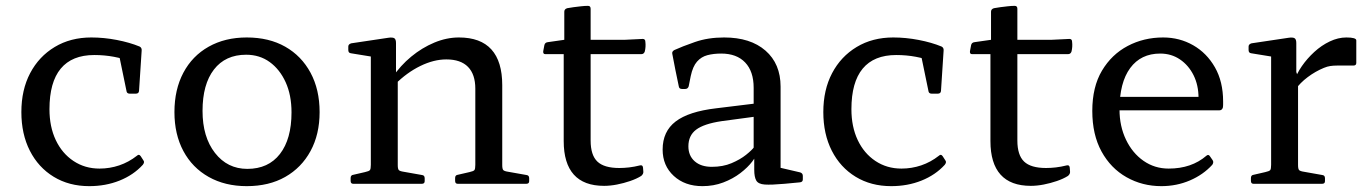

<svg xmlns="http://www.w3.org/2000/svg" viewBox="-20 -628 4675 656"><path d="M285 8Q216 8 163.5 -24Q111 -56 82 -113Q53 -170 53 -245Q53 -321 83 -378Q113 -435 167 -467.5Q221 -500 292 -500Q335 -500 379 -491.5Q423 -483 457 -469Q465 -465 464 -455L455 -317Q454 -308 444 -308H423Q413 -308 412 -318L386 -444L429 -417Q401 -428 369 -434Q337 -440 302 -440Q226 -440 187.5 -393.5Q149 -347 149 -255Q149 -195 170.5 -149.5Q192 -104 231 -78Q270 -52 320 -52Q355 -52 387.5 -63Q420 -74 448 -96Q455 -103 461 -94L470 -80Q475 -74 468 -65Q436 -30 388.5 -11Q341 8 285 8Z M823 8Q749 8 693 -23.5Q637 -55 606.5 -112Q576 -169 576 -245Q576 -322 606.5 -379.5Q637 -437 693 -468.5Q749 -500 823 -500Q899 -500 954.5 -468.5Q1010 -437 1041 -379.5Q1072 -322 1072 -245Q1072 -169 1041 -112Q1010 -55 954.5 -23.5Q899 8 823 8ZM825 -51Q897 -51 936.5 -102Q976 -153 976 -244Q976 -303 956 -347Q936 -391 901.5 -416Q867 -441 821 -441Q750 -441 711 -390.5Q672 -340 672 -249Q672 -160 714.5 -105.5Q757 -51 825 -51Z M1604 -325Q1604 -374 1579 -399.5Q1554 -425 1505 -425Q1462 -425 1416 -402.5Q1370 -380 1330 -340L1321 -364Q1348 -404 1385 -434.5Q1422 -465 1464 -482.5Q1506 -500 1548 -500Q1622 -500 1659 -459Q1696 -418 1696 -337V0H1604ZM1247 0V-316H1339V0ZM1187 0Q1178 0 1178 -10V-20Q1178 -30 1188 -31L1227 -40Q1241 -43 1244 -47Q1247 -51 1247 -65V-180H1339V-64Q1339 -51 1342.5 -47Q1346 -43 1360 -41L1422 -30Q1431 -29 1431 -19V-9Q1431 0 1421 0ZM1544 0Q1535 0 1535 -10V-20Q1535 -30 1545 -31L1584 -40Q1598 -43 1601 -47Q1604 -51 1604 -65V-180H1696V-64Q1696 -51 1699.5 -47Q1703 -43 1717 -41L1779 -30Q1788 -29 1788 -19V-9Q1788 0 1778 0ZM1247 -316V-462L1265 -432L1179 -446Q1170 -447 1170 -457V-469Q1170 -477 1180 -480L1307 -499Q1321 -501 1327 -497.5Q1333 -494 1333 -481V-382L1339 -365V-316Z M2044 7Q1975 7 1940.5 -31.5Q1906 -70 1906 -146V-482L1908 -492V-588Q1908 -597 1918 -600Q1928 -602 1940 -603.5Q1952 -605 1965 -606.5Q1978 -608 1989 -608Q1998 -608 1998 -598V-148Q1998 -98 2021 -76Q2044 -54 2096 -54Q2112 -54 2129.5 -56Q2147 -58 2167 -63Q2176 -65 2177 -55L2178 -42Q2179 -34 2171 -27Q2155 -17 2133 -9.5Q2111 -2 2088 2.5Q2065 7 2044 7ZM1843 -443Q1835 -443 1836 -453L1840 -474Q1842 -483 1852 -484L1908 -492H2114L2176 -495Q2185 -495 2185 -485Q2186 -477 2185.5 -468.5Q2185 -460 2183 -452Q2180 -443 2171 -443Z M2380 8Q2320 8 2282 -27Q2244 -62 2244 -117Q2244 -179 2288.5 -213Q2333 -247 2427 -258L2566 -275L2564 -230L2445 -214Q2385 -205 2358.5 -185Q2332 -165 2332 -128Q2332 -96 2353.5 -77Q2375 -58 2412 -58Q2450 -58 2479.5 -70.5Q2509 -83 2529 -99Q2549 -115 2557 -126L2569 -113Q2566 -97 2550.5 -76.5Q2535 -56 2509.5 -36.5Q2484 -17 2451 -4.5Q2418 8 2380 8ZM2555 -328Q2555 -384 2526 -414.5Q2497 -445 2444 -445Q2418 -445 2397 -439.5Q2376 -434 2361.5 -417.5Q2347 -401 2340 -368L2333 -333Q2330 -324 2321 -324H2310Q2300 -324 2299 -334Q2293 -362 2287.5 -389.5Q2282 -417 2277 -444Q2275 -452 2284 -457Q2310 -469 2354.5 -484.5Q2399 -500 2454 -500Q2544 -500 2595.5 -455Q2647 -410 2647 -332V-162H2555ZM2647 -162V-28L2628 -59L2714 -39Q2723 -36 2723 -27V-15Q2723 -6 2713 -5L2660 0Q2615 4 2593 2.5Q2571 1 2564 -11Q2557 -23 2557 -48V-99L2555 -107V-162Z M3025 8Q2956 8 2903.5 -24Q2851 -56 2822 -113Q2793 -170 2793 -245Q2793 -321 2823 -378Q2853 -435 2907 -467.5Q2961 -500 3032 -500Q3075 -500 3119 -491.5Q3163 -483 3197 -469Q3205 -465 3204 -455L3195 -317Q3194 -308 3184 -308H3163Q3153 -308 3152 -318L3126 -444L3169 -417Q3141 -428 3109 -434Q3077 -440 3042 -440Q2966 -440 2927.5 -393.5Q2889 -347 2889 -255Q2889 -195 2910.5 -149.5Q2932 -104 2971 -78Q3010 -52 3060 -52Q3095 -52 3127.5 -63Q3160 -74 3188 -96Q3195 -103 3201 -94L3210 -80Q3215 -74 3208 -65Q3176 -30 3128.5 -11Q3081 8 3025 8Z M3502 7Q3433 7 3398.5 -31.5Q3364 -70 3364 -146V-482L3366 -492V-588Q3366 -597 3376 -600Q3386 -602 3398 -603.5Q3410 -605 3423 -606.5Q3436 -608 3447 -608Q3456 -608 3456 -598V-148Q3456 -98 3479 -76Q3502 -54 3554 -54Q3570 -54 3587.5 -56Q3605 -58 3625 -63Q3634 -65 3635 -55L3636 -42Q3637 -34 3629 -27Q3613 -17 3591 -9.5Q3569 -2 3546 2.5Q3523 7 3502 7ZM3301 -443Q3293 -443 3294 -453L3298 -474Q3300 -483 3310 -484L3366 -492H3572L3634 -495Q3643 -495 3643 -485Q3644 -477 3643.5 -468.5Q3643 -460 3641 -452Q3638 -443 3629 -443Z M3948 8Q3883 8 3829 -22.5Q3775 -53 3743.5 -110.5Q3712 -168 3712 -249Q3712 -331 3745 -386.5Q3778 -442 3833 -471Q3888 -500 3954 -500Q4010 -500 4056.5 -473.5Q4103 -447 4131 -398Q4159 -349 4159 -281Q4159 -277 4159 -271Q4159 -265 4158 -260Q4155 -251 4146 -251H3791V-297H4098L4075 -275Q4075 -280 4075 -284.5Q4075 -289 4075 -293Q4075 -337 4058 -371Q4041 -405 4011.5 -425Q3982 -445 3944 -445Q3878 -445 3841.5 -395.5Q3805 -346 3805 -254Q3805 -197 3827 -151Q3849 -105 3887 -78.5Q3925 -52 3973 -52Q4051 -52 4102 -96Q4109 -102 4114 -94L4123 -81Q4128 -74 4122 -65Q4091 -31 4045.5 -11.5Q4000 8 3948 8Z M4323 0V-316H4415V0ZM4614 -413Q4614 -404 4604 -404H4548Q4536 -404 4525.5 -402.5Q4515 -401 4503 -396Q4474 -384 4448 -364.5Q4422 -345 4405 -321L4402 -350Q4410 -376 4428 -402Q4446 -428 4470.5 -450.5Q4495 -473 4523.5 -486.5Q4552 -500 4580 -500Q4614 -500 4614 -490ZM4263 0Q4254 0 4254 -10V-20Q4254 -30 4264 -31L4303 -40Q4317 -43 4320 -47Q4323 -51 4323 -65V-180H4415V-64Q4415 -51 4418.5 -47Q4422 -43 4436 -41L4498 -30Q4507 -29 4507 -19V-9Q4507 0 4497 0ZM4323 -316V-462L4341 -432L4255 -446Q4246 -447 4246 -457V-469Q4246 -477 4256 -480L4383 -499Q4397 -501 4403 -497.5Q4409 -494 4409 -481V-382L4415 -365V-316Z"/></svg>

Font: Hahmlet
Style: Regular
Weight: 400
Designer: Minjoo Ham & Mark Frömberg
Foundry: hypertype
Version: Version 1.002